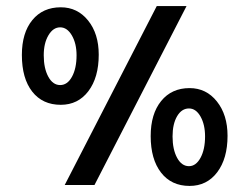

<svg xmlns="http://www.w3.org/2000/svg" viewBox="-20 -609 821 632"><path d="M193 0 496 -589H594L291 0ZM305 -429Q305 -354 271 -309Q237 -264 180 -264Q120 -264 86 -307.5Q52 -351 52 -428Q52 -501 86.5 -543Q121 -585 180 -585Q235 -585 270 -541.5Q305 -498 305 -429ZM232 -427Q232 -466 216.5 -492.5Q201 -519 178 -519Q155 -519 139.5 -493Q124 -467 124 -427Q124 -384 139 -356.5Q154 -329 178 -329Q202 -329 217 -356.5Q232 -384 232 -427ZM729 -162Q729 -87 695 -42Q661 3 604 3Q544 3 510 -41Q476 -85 476 -161Q476 -234 510.5 -276.5Q545 -319 604 -319Q659 -319 694 -275Q729 -231 729 -162ZM655 -160Q655 -199 640 -225.5Q625 -252 602 -252Q578 -252 563 -226.5Q548 -201 548 -160Q548 -117 563 -89.5Q578 -62 602 -62Q625 -62 640 -89.5Q655 -117 655 -160Z"/></svg>

Font: Space Grotesk SemiBold
Style: Regular
Weight: 600
Designer: Florian Karsten
Foundry: Florian Karsten
Version: Version 2.000